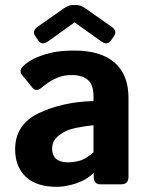

<svg xmlns="http://www.w3.org/2000/svg" viewBox="-20 -720 588 750"><path d="M117.7 -579.1Q103.5 -599.1 127.9 -616.2L229 -687Q248 -700.2 262.2 -700.2H280.8Q294.9 -700.2 314 -687L415 -616.2Q439.5 -599.1 425.3 -579.1L413.1 -561.5Q398.4 -541.5 375 -558.6L272 -632.3H271L168 -558.6Q144 -541.5 129.9 -561.5ZM39.1 -136.7Q39.1 -234.4 132.3 -278.3Q225.6 -322.3 345.2 -325.2V-344.7Q345.2 -389.6 322.8 -408.2Q300.3 -426.8 260.3 -426.8Q231.9 -426.8 210.2 -418.7Q188.5 -410.6 172.6 -400.1Q156.7 -389.6 144 -378.9Q121.6 -359.4 106.9 -377L66.4 -426.8Q51.3 -445.3 73.7 -464.8Q90.8 -480 113.5 -491.2Q136.2 -502.4 173.8 -512.5Q211.4 -522.5 271.5 -522.5Q373 -522.5 427.5 -475.6Q481.9 -428.7 481.9 -337.4V-29.3Q481.9 0 452.6 0H372.6Q346.2 0 346.2 -29.3V-43.9H345.2Q316.4 -16.1 276.1 -3.2Q235.8 9.8 202.1 9.8Q122.1 9.8 80.6 -29.5Q39.1 -68.8 39.1 -136.7ZM183.6 -139.6Q183.6 -122.6 190.4 -110.1Q197.3 -97.7 211.9 -91.8Q226.6 -85.9 244.6 -85.9Q269.5 -85.9 293 -92.8Q316.4 -99.6 345.2 -125V-231Q263.2 -221.7 235.4 -207Q207.5 -192.4 195.6 -176.8Q183.6 -161.1 183.6 -139.6Z"/></svg>

Font: Istok
Style: Bold
Weight: 700
Designer: Andrey V. Panov
Foundry: Andrey V. Panov
Version: Version 1.0.1